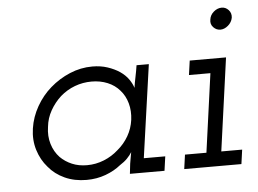

<svg xmlns="http://www.w3.org/2000/svg" viewBox="-44 -605 899 669"><g transform="rotate(-5 405.0 -270.5)"><path d="M62 -187Q56 -147 67 -111.5Q78 -76 101 -50Q123 -23 157 -7.5Q191 8 233 8Q269 8 300 -3.5Q331 -15 353 -33Q369 -43 379.5 -54Q390 -65 396 -75Q394 -65 392.5 -55.5Q391 -46 389 -35L385 0H506L513 -50H438L484 -375H441Q438 -355 434 -336Q430 -317 427 -297Q423 -311 412 -327Q401 -343 382 -356Q364 -368 340 -376Q316 -384 287 -384Q246 -384 208 -368Q170 -352 139 -325Q109 -299 88.5 -263Q68 -227 62 -187ZM115 -188Q118 -218 133 -244.5Q148 -271 170 -291Q193 -311 221 -321.5Q249 -332 280 -332Q310 -332 335.5 -321.5Q361 -311 378 -291Q395 -272 402.5 -245Q410 -218 406 -187Q402 -157 387 -131Q372 -105 349 -86Q327 -66 298.5 -54.5Q270 -43 239 -43Q210 -43 186.5 -53Q163 -63 146 -80Q127 -100 118.5 -128Q110 -156 115 -188Z M582 -50 575 0H775L782 -50H709L754 -375H627L620 -325H695L657 -50ZM711 -511Q708 -495 718.5 -484Q729 -473 743 -473Q757 -473 770 -484Q783 -495 786 -511Q788 -527 778 -538Q768 -549 754 -549Q739 -549 726 -538Q713 -527 711 -511Z"/></g></svg>

Font: Josefin Slab Medium
Style: Italic
Weight: 500
Italic angle: -12°
Version: Version 2.000